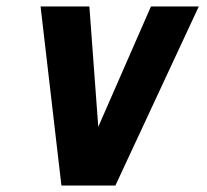

<svg xmlns="http://www.w3.org/2000/svg" viewBox="-20 -574 640 594"><path d="M105.5 -554H256.5L284 -181.5L447 -554H595L337 0H170Z"/></svg>

Font: JuliaMono ExtraBoldItalic
Style: Regular
Weight: 800
Italic angle: -9°
Monospace: yes
Designer: cormullion
Foundry: corm
Version: Version 0.049; ttfautohint (v1.8.4)